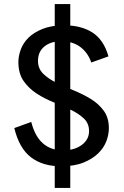

<svg xmlns="http://www.w3.org/2000/svg" viewBox="-20 -799 606 940"><path d="M416 -157Q416 -195 390.5 -219Q365 -243 326.5 -261.5Q288 -280 243 -298Q198 -316 159.5 -341Q121 -366 95.5 -402.5Q70 -439 70 -496Q70 -524 81.5 -556Q93 -588 119 -614Q145 -640 188.5 -657.5Q232 -675 295 -675Q378 -675 433 -639.5Q488 -604 511 -523L427 -493Q410 -542 372.5 -569.5Q335 -597 280 -597Q229 -597 197.5 -571.5Q166 -546 166 -501Q166 -463 191.5 -438Q217 -413 256 -394Q295 -375 339.5 -357Q384 -339 423 -315.5Q462 -292 487.5 -257.5Q513 -223 513 -171Q513 -141 501 -108.5Q489 -76 461 -48.5Q433 -21 388.5 -3Q344 15 278 15Q189 15 131.5 -29Q74 -73 50 -172L133 -202Q168 -63 289 -63Q345 -63 380.5 -89.5Q416 -116 416 -157ZM324 121H248V-779H324Z"/></svg>

Font: Orienta
Style: Regular
Weight: 400
Designer: Eduardo Rodriguez Tunni
Foundry: Eduardo Rodriguez Tunni
Version: Version 1.001